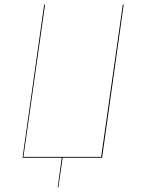

<svg xmlns="http://www.w3.org/2000/svg" viewBox="-20 -700 626 852"><path d="M433 0H258L239 132H236L254 0H80L176 -680H180L84 -4H429L525 -680H529Z"/></svg>

Font: Fira Sans Condensed Four
Style: Italic
Weight: 100
Width: 3
Italic angle: -8°
Designer: bBox Type GmbH & Carrois Corporate GbR & Edenspiekermann AG
Foundry: bBox Type GmbH & Carrois Corporate GbR & Edenspiekermann AG
Version: Version 4.301